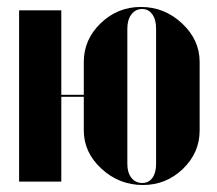

<svg xmlns="http://www.w3.org/2000/svg" viewBox="-20 -525 627 555"><path d="M387.2 -504.9Q455.6 -504.9 506.3 -457.3Q557.1 -409.7 557.1 -346.2V-147.9Q557.1 -83.5 508.8 -36.9Q460.4 9.8 393.1 9.8Q324.2 9.8 273.2 -37.4Q222.2 -84.5 222.2 -147.9V-245.1H157.2V0H35.2V-495.1H157.2V-251H222.2V-346.2Q222.2 -410.6 271 -457.8Q319.8 -504.9 387.2 -504.9ZM391.1 -499Q371.6 -499 359.9 -483.4Q348.1 -467.8 348.1 -442.9V-50.8Q348.1 -25.9 359.9 -11Q371.6 3.9 391.1 3.9Q409.7 3.9 420.4 -10.7Q431.2 -25.4 431.2 -50.8V-442.9Q431.2 -468.3 420.2 -483.6Q409.2 -499 391.1 -499Z"/></svg>

Font: Moniqa Black Display
Style: Regular
Weight: 900
Designer: Rajesh Rajput
Foundry: Rajesh Rajput
Version: Version 1.000